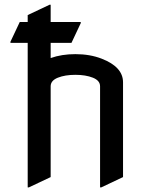

<svg xmlns="http://www.w3.org/2000/svg" viewBox="-20 -777 616 816"><path d="M24.4 -594.7V-599.6L64 -683.6H97.7V-712.9L190.4 -756.8H195.3V-683.6H323.2V-678.7L283.7 -594.7H195.3V-530.3Q242.2 -546.9 300.3 -546.9Q362.3 -546.9 411.6 -527.8Q502.9 -492.7 502.9 -427.2V-24.4L410.2 19.5H405.3V-410.2Q405.3 -434.6 374.8 -446.8Q344.2 -459 300.3 -459Q256.3 -459 225.8 -446.8Q195.3 -434.6 195.3 -410.2V-24.4L102.5 19.5H97.7V-594.7Z"/></svg>

Font: Nova Flat
Style: Book
Weight: 400
Version: Version 2.000